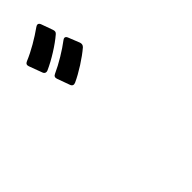

<svg xmlns="http://www.w3.org/2000/svg" viewBox="24 -1204 951 951"><g transform="rotate(45 500.0 -728.5)"><path d="M303 -652 369 -676C381 -680 385 -689 380 -701C359 -748 316 -815 283 -853C275 -861 267 -862 257 -859L197 -835C189 -832 185 -827 185 -821C185 -818 187 -814 190 -810C220 -771 257 -710 278 -663C283 -651 291 -648 303 -652ZM160 -597 230 -623C241 -627 245 -637 240 -648C218 -698 176 -765 143 -803C136 -812 128 -813 117 -809L56 -787C48 -784 44 -779 44 -773C44 -770 46 -765 49 -761C81 -716 115 -659 136 -608C141 -596 149 -593 160 -597Z"/></g></svg>

Font: LINE Seed JP_OTF ExtraBold
Style: Regular
Weight: 800
Designer: LY Corporation & Fontrix & Fontworks
Version: Version 1.013